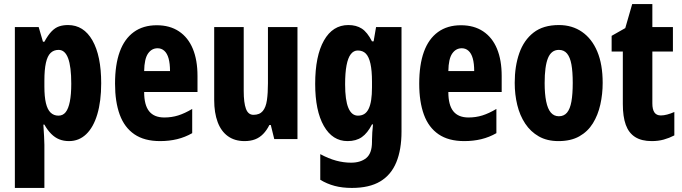

<svg xmlns="http://www.w3.org/2000/svg" viewBox="-20 -683 3349 943"><path d="M314 -560Q391 -560 434 -484.5Q477 -409 477 -274Q477 -186 458 -122Q439 -58 403.5 -24Q368 10 319 10Q293 10 271.5 1.5Q250 -7 231.5 -25.5Q213 -44 198 -71H193Q195 -38 196.5 -13Q198 12 198 28V240H53V-550H170L191 -478H198Q216 -511 233.5 -529Q251 -547 270.5 -553.5Q290 -560 314 -560ZM268 -438Q244 -438 228.5 -423Q213 -408 205.5 -374.5Q198 -341 198 -287V-258Q198 -208 205.5 -176.5Q213 -145 228.5 -130Q244 -115 267 -115Q289 -115 302.5 -132Q316 -149 323 -184Q330 -219 330 -272Q330 -356 314.5 -397Q299 -438 268 -438Z M750 -559Q814 -559 859 -529Q904 -499 927 -443.5Q950 -388 950 -310V-231H688Q688 -167 712.5 -136.5Q737 -106 787 -106Q823 -106 855 -116Q887 -126 924 -148V-29Q889 -9 850 0.5Q811 10 766 10Q689 10 640 -23.5Q591 -57 568 -120Q545 -183 545 -272Q545 -365 568 -428.5Q591 -492 637 -525.5Q683 -559 750 -559ZM754 -446Q725 -446 707 -420Q689 -394 688 -334H815Q815 -371 808 -396Q801 -421 787 -433.5Q773 -446 754 -446Z M1441 -550V0H1327L1310 -69H1303Q1290 -43 1272.5 -25Q1255 -7 1232.5 1.5Q1210 10 1181 10Q1133 10 1099.5 -14Q1066 -38 1049 -83.5Q1032 -129 1032 -192V-550H1177V-237Q1177 -178 1188 -148.5Q1199 -119 1225 -119Q1255 -119 1270.5 -137.5Q1286 -156 1291 -191Q1296 -226 1296 -274V-550Z M1691 -560Q1730 -560 1757 -542.5Q1784 -525 1807 -480H1815L1827 -550H1952V-37Q1952 52 1926.5 114Q1901 176 1847.5 208Q1794 240 1708 240Q1661 240 1623.5 230Q1586 220 1553 200V74Q1594 96 1631 106Q1668 116 1704 116Q1751 116 1779 93Q1807 70 1807 14V6Q1807 -11 1808.5 -33Q1810 -55 1812 -72H1807Q1785 -29 1757 -9.5Q1729 10 1687 10Q1613 10 1570.5 -64.5Q1528 -139 1528 -271Q1528 -408 1571 -484Q1614 -560 1691 -560ZM1737 -435Q1717 -435 1703 -417Q1689 -399 1682 -362Q1675 -325 1675 -269Q1675 -191 1691 -153Q1707 -115 1738 -115Q1756 -115 1769 -123Q1782 -131 1790.5 -148.5Q1799 -166 1803 -192Q1807 -218 1807 -254V-282Q1807 -336 1799.5 -370Q1792 -404 1777 -419.5Q1762 -435 1737 -435Z M2244 -559Q2308 -559 2353 -529Q2398 -499 2421 -443.5Q2444 -388 2444 -310V-231H2182Q2182 -167 2206.5 -136.5Q2231 -106 2281 -106Q2317 -106 2349 -116Q2381 -126 2418 -148V-29Q2383 -9 2344 0.5Q2305 10 2260 10Q2183 10 2134 -23.5Q2085 -57 2062 -120Q2039 -183 2039 -272Q2039 -365 2062 -428.5Q2085 -492 2131 -525.5Q2177 -559 2244 -559ZM2248 -446Q2219 -446 2201 -420Q2183 -394 2182 -334H2309Q2309 -371 2302 -396Q2295 -421 2281 -433.5Q2267 -446 2248 -446Z M2940 -276Q2940 -221 2928.5 -169.5Q2917 -118 2892 -77.5Q2867 -37 2825.5 -13.5Q2784 10 2723 10Q2667 10 2626.5 -13Q2586 -36 2559.5 -76Q2533 -116 2520.5 -167.5Q2508 -219 2508 -276Q2508 -358 2530.5 -422Q2553 -486 2600.5 -523Q2648 -560 2725 -560Q2790 -560 2838.5 -526.5Q2887 -493 2913.5 -430Q2940 -367 2940 -276ZM2655 -275Q2655 -222 2662.5 -185Q2670 -148 2685.5 -130Q2701 -112 2725 -112Q2750 -112 2765 -130Q2780 -148 2786.5 -184.5Q2793 -221 2793 -276Q2793 -331 2786.5 -366.5Q2780 -402 2765 -420Q2750 -438 2725 -438Q2688 -438 2671.5 -398Q2655 -358 2655 -275Z M3226 -116Q3240 -116 3257 -120.5Q3274 -125 3292 -133V-18Q3267 -5 3240 2.5Q3213 10 3181 10Q3131 10 3099.5 -10Q3068 -30 3053.5 -70Q3039 -110 3039 -172V-430H2984V-507L3051 -545L3085 -663H3184V-550H3285V-430H3184V-175Q3184 -146 3194 -131Q3204 -116 3226 -116Z"/></svg>

Font: Noto Sans Khmer ExtraCondensed ExtraBold
Style: Regular
Weight: 800
Width: 2
Designer: Danh Hong and the Monotype Design Team
Foundry: Monotype Imaging Inc.
Version: Version 2.004